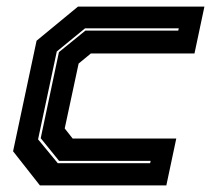

<svg xmlns="http://www.w3.org/2000/svg" viewBox="-20 -560 665 580"><path d="M100.5 0 19.5 -103 90.5 -437 215.5 -540H597.5L567.5 -398.5H254.5L217.5 -368L175.5 -172L199.5 -141.5H512.5L482.5 0ZM154.5 -67H433.5L435 -74H158.5L103 -142.5L158 -402.5L238 -467.5H518.5L520 -474.5H237L151.5 -404.5L95 -139Z"/></svg>

Font: Tourney ExtraBold
Style: Italic
Weight: 800
Italic angle: -12°
Version: Version 1.015